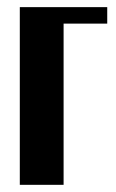

<svg xmlns="http://www.w3.org/2000/svg" viewBox="-20 -515 324 535"><path d="M35.2 0V-495.1H278.8V-449.2H157.2V0Z"/></svg>

Font: Moniqa Black Paragraph
Style: Regular
Weight: 900
Designer: Rajesh Rajput
Foundry: Rajesh Rajput
Version: Version 1.000